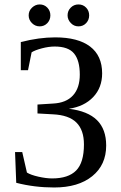

<svg xmlns="http://www.w3.org/2000/svg" viewBox="-20 -830 541 860"><path d="M455.6 -178.2Q455.6 -91.3 393.1 -40.8Q330.6 9.8 222.7 9.8Q134.3 9.8 52.7 -11.2L47.4 -148.9H79.6L100.6 -57.1Q117.7 -46.4 152.1 -38.6Q186.5 -30.8 213.4 -30.8Q286.1 -30.8 321 -66.2Q356 -101.6 356 -183.1Q356 -247.6 322.3 -281Q288.6 -314.5 217.8 -317.9L147.9 -321.8V-361.8L217.8 -366.2Q276.4 -369.1 306.9 -402.6Q337.4 -436 337.4 -495.6Q337.4 -559.1 311.8 -590.3Q286.1 -621.6 225.1 -621.6Q198.2 -621.6 167.7 -613.5Q137.2 -605.5 121.6 -595.7L105.5 -515.6H73.2V-641.6Q154.8 -662.6 227.1 -662.6Q329.6 -662.6 383.5 -621.6Q437.5 -580.6 437.5 -501.5Q437.5 -437.5 397.5 -395.3Q357.4 -353 288.6 -342.8Q373.5 -332.5 414.6 -291.7Q455.6 -251 455.6 -178.2ZM379.4 -761.2Q379.4 -740.7 365.7 -726.3Q352.1 -711.9 331.5 -711.9Q311 -711.9 296.9 -727.1Q282.7 -742.2 282.7 -761.2Q282.7 -781.7 296.9 -795.9Q311 -810.1 331.5 -810.1Q352.1 -810.1 365.7 -795.9Q379.4 -781.7 379.4 -761.2ZM205.6 -761.2Q205.6 -740.7 191.9 -726.3Q178.2 -711.9 157.7 -711.9Q137.7 -711.9 123 -726.6Q108.4 -741.2 108.4 -761.2Q108.4 -781.7 123.5 -795.9Q138.7 -810.1 157.7 -810.1Q178.2 -810.1 191.9 -795.9Q205.6 -781.7 205.6 -761.2Z"/></svg>

Font: Tinos
Style: Regular
Weight: 400
Designer: Steve Matteson
Foundry: Monotype Imaging Inc.
Version: Version 1.23